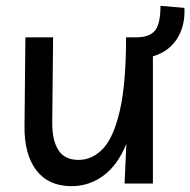

<svg xmlns="http://www.w3.org/2000/svg" viewBox="-20 -629 652 658"><path d="M612 -602Q615 -539 586 -495Q557 -451 504 -436V0H407L413 -136Q384 -64 335 -27.5Q286 9 225 9Q146 9 104.5 -45.5Q63 -100 64 -196L67 -501H162L159 -206Q159 -147 180.5 -114Q202 -81 249 -81Q296 -81 332.5 -119Q369 -157 390.5 -249Q412 -341 412 -501H446Q492 -501 511 -524Q530 -547 530 -609Z"/></svg>

Font: Livvic Medium
Style: Regular
Weight: 500
Designer: Jacques Le Bailly, Baron von Fonthausen
Version: Version 1.001; ttfautohint (v1.8.2)